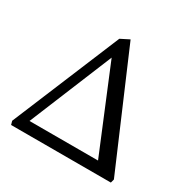

<svg xmlns="http://www.w3.org/2000/svg" viewBox="-144 -767 894 903"><g transform="rotate(30 303.0 -315.0)"><path d="M29 0 23.4 -19.7 267 -605.6 314.5 -629.6 575.9 -19.7 570.7 0ZM94.5 -59.6H466.7L280.1 -510.8Z"/></g></svg>

Font: Ancizar Serif Light
Style: Regular
Weight: 300
Designer: Cesar Puertas, Viviana Monsalve, Julian Moncada, Julian Prieto, Jose Castro, Felipe Aragon, Mariel Hernandez, Sara Alarc
Version: Version 8.100